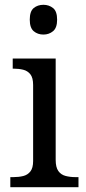

<svg xmlns="http://www.w3.org/2000/svg" viewBox="-20 -780 360 800"><path d="M23 0V-42H36Q58 -42 76.5 -46.5Q95 -51 106.5 -65.5Q118 -80 118 -109V-426Q118 -456 106.5 -470.5Q95 -485 76.5 -489.5Q58 -494 36 -494H33V-536H212V-114Q212 -83 223 -67.5Q234 -52 253 -47Q272 -42 294 -42H307V0ZM161 -636Q137 -636 120.5 -650Q104 -664 104 -698Q104 -733 120.5 -746.5Q137 -760 161 -760Q184 -760 201 -746.5Q218 -733 218 -698Q218 -664 201 -650Q184 -636 161 -636Z"/></svg>

Font: Noto Serif Myanmar
Style: Regular
Weight: 400
Designer: Ben Mitchell and the Monotype Design Team
Foundry: Monotype Imaging Inc.
Version: Version 2.106